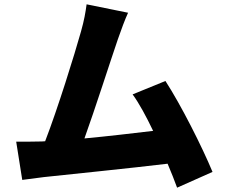

<svg xmlns="http://www.w3.org/2000/svg" viewBox="-20 -818 1040 889"><path d="M964 -22C916 -138 818 -332 746 -443L594 -381C624 -340 657 -279 689 -212C597 -201 478 -187 371 -177C419 -310 492 -538 526 -637C542 -683 558 -726 573 -759L381 -798C376 -761 370 -725 355 -672C325 -565 247 -314 189 -164L174 -163C140 -162 91 -162 55 -162L83 15C116 11 158 5 183 2C304 -11 591 -40 756 -60C773 -20 788 18 800 51Z"/></svg>

Font: Noto Sans CJK KR Black
Style: Regular
Weight: 900
Designer: Ryoko NISHIZUKA (kana & ideographs); Paul D. Hunt (Latin, Greek & Cyrillic); Wenlong ZHANG (bopomofo); Sandoll Communica
Foundry: Adobe Systems Incorporated
Version: Version 1.004;PS 1.004;hotconv 1.0.82;makeotf.lib2.5.63406